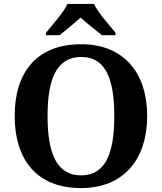

<svg xmlns="http://www.w3.org/2000/svg" viewBox="-20 -951 827 981"><path d="M215 -784V-771H284C312 -793 362 -834 392 -861C422 -834 473 -793 501 -771H570V-784C539 -822 481 -886 460 -931H325C304 -886 246 -822 215 -784ZM394 10C611 10 732 -137 732 -358C732 -580 611 -725 395 -725C166 -725 55 -580 55 -359C55 -137 166 10 394 10ZM394 -55C270 -55 223 -167 223 -358C223 -549 270 -660 395 -660C519 -660 564 -549 564 -358C564 -167 519 -55 394 -55Z"/></svg>

Font: Noto Nastaliq Urdu
Style: Bold
Weight: 700
Designer: Monotype Design Team (Patrick Giasson: type design, Kamal Mansour: OpenType code, Glenda Bellarosa). Updated by Simon Co
Foundry: Monotype Imaging Inc., Simon Cozens
Version: Version 3.009